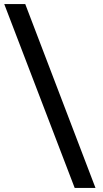

<svg xmlns="http://www.w3.org/2000/svg" viewBox="-20 -783 509 951"><path d="M1 -763H105L453 148H350Z"/></svg>

Font: Ekushey Bangla
Style: Bold
Weight: 700
Designer: Al Mamun Sumon
Foundry: Al Mamun Sumon
Version: Version 1.0